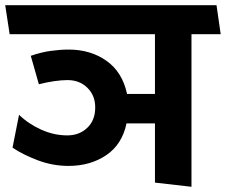

<svg xmlns="http://www.w3.org/2000/svg" viewBox="-31 -700 866 736"><path d="M42 -260Q78 -225 127 -203Q176 -181 227 -181Q273 -181 303.5 -210Q334 -239 334 -288Q334 -334 304 -363.5Q274 -393 228 -393Q206 -393 177.5 -389Q149 -385 118 -377L87 -486Q127 -500 164 -505Q201 -510 232 -510Q316 -510 377 -467Q438 -424 456 -340H563V-569H6L-11 -680H799L815 -569H703V16L563 0V-227H454Q437 -146 376 -105Q315 -64 232 -64Q171 -64 114 -85.5Q57 -107 17 -134Z"/></svg>

Font: Palanquin
Style: Bold
Weight: 700
Designer: Pria Ravichandran
Version: Version 1.0.4